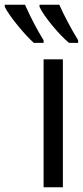

<svg xmlns="http://www.w3.org/2000/svg" viewBox="-118 -786 349 806"><path d="M65 0V-537H146V0ZM65 -617V-606H24Q-6 -633 -44 -679.5Q-82 -726 -98 -757V-766H-13Q24 -683 65 -617ZM210 -617V-606H172Q141 -631 101.5 -679Q62 -727 48 -757V-766H131Q142 -740 165.5 -695.5Q189 -651 210 -617Z"/></svg>

Font: Noto Sans UI Cond
Style: Regular
Weight: 400
Width: 3
Designer: Monotype Design Team
Foundry: Monotype Imaging Inc.
Version: Version 1.001